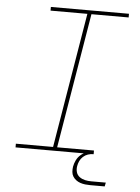

<svg xmlns="http://www.w3.org/2000/svg" viewBox="-60 -781 719 987"><g transform="rotate(5 300.0 -287.5)"><path d="M44 0V-19H236L352 -716H162V-735H565V-716H373L257 -19H447V0ZM443 160Q430 160 417 158.5Q404 157 392 153Q380 149 370 141.5Q360 134 353.5 123.5Q347 113 346 100Q345 87 347 73Q350 56 358 39.5Q366 23 380 11Q394 -1 411.5 -6Q429 -11 447 -11L445 0Q431 0 417.5 4.5Q404 9 393 19Q382 29 376 42Q370 55 368 68Q365 85 369.5 100Q374 115 386.5 124Q399 133 414.5 136.5Q430 140 447 140H522L518 160Z"/></g></svg>

Font: Iosevka Curly ThExObl
Style: Regular
Weight: 100
Width: 7
Italic angle: -9°
Monospace: yes
Designer: Belleve Invis
Foundry: Belleve Invis
Version: Version 11.1.0; ttfautohint (v1.8.3)